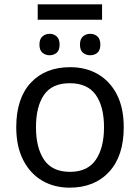

<svg xmlns="http://www.w3.org/2000/svg" viewBox="-20 -856 645 886"><path d="M451 -836V-765H154V-836ZM209 -700Q228 -700 241.5 -688Q255 -676 255 -650Q255 -624 241.5 -612.5Q228 -601 209 -601Q190 -601 176 -612.5Q162 -624 162 -650Q162 -676 176 -688Q190 -700 209 -700ZM396 -700Q416 -700 429.5 -688Q443 -676 443 -650Q443 -624 429.5 -612.5Q416 -601 396 -601Q377 -601 363 -612.5Q349 -624 349 -650Q349 -676 363 -688Q377 -700 396 -700ZM551 -269Q551 -136 483.5 -63Q416 10 301 10Q230 10 174.5 -22.5Q119 -55 87 -117.5Q55 -180 55 -269Q55 -402 122 -474Q189 -546 304 -546Q377 -546 432.5 -513.5Q488 -481 519.5 -419.5Q551 -358 551 -269ZM146 -269Q146 -174 183.5 -118.5Q221 -63 303 -63Q384 -63 422 -118.5Q460 -174 460 -269Q460 -364 422 -418Q384 -472 302 -472Q220 -472 183 -418Q146 -364 146 -269Z"/></svg>

Font: Noto Sans
Style: Regular
Weight: 400
Designer: Monotype Design Team
Foundry: Monotype Imaging Inc.
Version: Version 2.007